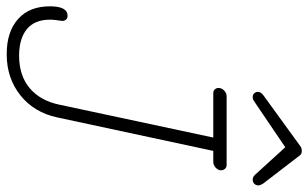

<svg xmlns="http://www.w3.org/2000/svg" viewBox="-214 -742 947 590"><g transform="rotate(90 260.0 -447.5)"><path d="M263.2 -750Q255.9 -750 251.5 -755.6Q247.1 -761.2 248 -768.1Q249 -775.9 258.8 -783.2L414.1 -896Q420.4 -900.9 429.2 -900.9Q438.5 -900.9 442.9 -895L528.8 -783.2Q535.2 -773.4 535.2 -767.1Q535.2 -760.3 530.3 -755.1Q525.4 -750 517.1 -750Q509.8 -750 502.9 -756.8L418 -850.1L275.9 -753.9Q270 -750 263.2 -750ZM131.8 5.9Q63 5.9 23.9 -29.1Q-15.1 -64 -15.1 -127Q-15.1 -181.2 14.2 -181.2Q21.5 -181.2 25.6 -176.5Q29.8 -171.9 29.8 -165Q29.8 -161.6 27.8 -149.7Q25.9 -137.7 25.9 -127.9Q25.9 -79.6 55.2 -55.9Q84.5 -32.2 136.2 -32.2Q197.8 -32.2 236.3 -64.7Q274.9 -97.2 287.1 -155.8L388.2 -628.9H251Q244.6 -628.9 240.2 -633.5Q235.8 -638.2 235.8 -645Q235.8 -654.8 243.7 -662.4Q251.5 -669.9 261.2 -669.9H472.2Q479.5 -669.9 484.1 -665Q488.8 -660.2 488.8 -652.8Q488.8 -644 481 -636.5Q473.1 -628.9 462.9 -628.9H429.2L326.2 -148.9Q311 -78.1 258.3 -36.1Q205.6 5.9 131.8 5.9Z"/></g></svg>

Font: Comic Neue Light
Style: Italic
Weight: 300
Italic angle: -12°
Designer: Craig Rozynski
Foundry: Craig Rozynski
Version: Version 2.003;hotconv 1.0.109;makeotfexe 2.5.65596